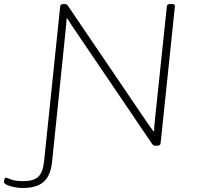

<svg xmlns="http://www.w3.org/2000/svg" viewBox="-114 -722 984 954"><path d="M0 212Q-34 212 -64 202.5Q-94 193 -94 183Q-94 177 -92 169Q-90 161 -86 161Q-80 161 -59.5 169.5Q-39 178 1 178Q53 178 76 156.5Q99 135 105 80L185 -690Q186 -702 202 -702H207Q218 -702 223 -694L607 -128Q617 -113 627.5 -98.5Q638 -84 648 -70L652 -71Q652 -88 653.5 -102.5Q655 -117 657 -138L715 -690Q716 -702 732 -702H740Q757 -702 755 -690L684 -10Q683 2 667 2H659Q653 2 649.5 0.5Q646 -1 641 -8L260 -570Q239 -600 221 -630L217 -629Q216 -612 214.5 -597.5Q213 -583 211 -561L145 80Q138 150 103.5 181Q69 212 0 212Z"/></svg>

Font: Asap Expanded Expanded Thin
Style: Italic
Weight: 100
Width: 7
Italic angle: -6°
Designer: Pablo Cosgaya
Foundry: Omnibus-Type
Version: Version 3.001; ttfautohint (v1.8.4.7-5d5b)